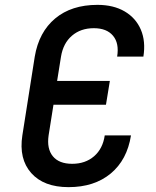

<svg xmlns="http://www.w3.org/2000/svg" viewBox="-20 -760 640 790"><path d="M262 10Q160 10 108.5 -48Q57 -106 72 -203L123 -527Q140 -628 207 -684Q274 -740 381 -740Q447 -740 493 -713Q539 -686 559.5 -638Q580 -590 570 -527H462Q471 -582 445 -613Q419 -644 366 -644Q312 -644 276 -613Q240 -582 231 -527L215 -427H432L416 -329H200L180 -203Q172 -148 197.5 -117Q223 -86 277 -86Q331 -86 367 -117Q403 -148 411 -203H519Q503 -102 435.5 -46Q368 10 262 10Z"/></svg>

Font: JetBrains Mono NL SemiBold
Style: Italic
Weight: 600
Italic angle: -9°
Monospace: yes
Designer: Philipp Nurullin, Konstantin Bulenkov
Foundry: JetBrains
Version: Version 2.305; ttfautohint (v1.8.4.7-5d5b)